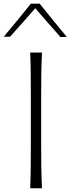

<svg xmlns="http://www.w3.org/2000/svg" viewBox="-59 -1016 380 1036"><path d="M104 0H167.5Q164.6 -62 163.8 -119.1Q163.1 -176.3 163.1 -243.7V-488.3Q163.1 -556.2 163.8 -613.3Q164.6 -670.4 167.5 -732.4H104Q106.4 -670.4 106.9 -613.3Q107.4 -556.2 107.4 -488.3V-243.7Q107.4 -176.3 106.9 -119.1Q106.4 -62 104 0ZM267.6 -815.9 301.3 -816.9Q263.7 -861.8 227.3 -906.7Q190.9 -951.7 155.3 -996.1H107.4Q71.8 -951.7 35.4 -907.2Q-1 -862.8 -38.6 -817.9H-4.9Q30.3 -856.9 64.2 -895Q98.1 -933.1 131.3 -971.7Q164.6 -933.1 198.7 -894Q232.9 -855 267.6 -815.9Z"/></svg>

Font: Pinar FD VF
Style: Regular
Weight: 300
Designer: Amin Abedi
Version: Version 2.000